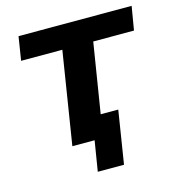

<svg xmlns="http://www.w3.org/2000/svg" viewBox="-96 -579 729 792"><g transform="rotate(-15 268.5 -183.5)"><path d="M225 129 246 0H151L214 -395H38L54 -496H537L520 -395H346L298 -97H373L337 129Z"/></g></svg>

Font: Nunito Sans 9pt
Style: Bold Italic
Weight: 700
Italic angle: -9°
Version: Version 3.101;gftools[0.9.27]